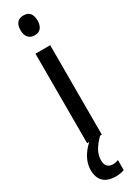

<svg xmlns="http://www.w3.org/2000/svg" viewBox="-255 -760 726 1002"><g transform="rotate(-30 108.0 -259.5)"><path d="M152.8 -539.1V0H64V-539.1ZM109.4 -743.7Q135.7 -743.7 147.9 -727.8Q160.2 -711.9 160.2 -683.6Q160.2 -655.3 147.2 -639.6Q134.3 -624 109.4 -624Q85 -624 71.3 -639.6Q57.6 -655.3 57.6 -683.6Q57.6 -712.9 70.6 -728.3Q83.5 -743.7 109.4 -743.7ZM82 114.7Q82 138.2 93.5 150.6Q105 163.1 126 163.1Q137.7 163.1 145.5 160.9Q153.3 158.7 159.2 156.7V216.8Q149.9 220.7 137.2 223.1Q124.5 225.6 108.4 225.6Q59.1 225.6 34.4 201.2Q9.8 176.8 9.8 131.3Q9.8 106.4 19 81.3Q28.3 56.2 46.9 32.2Q65.4 8.3 92.3 -12.7L142.1 0Q108.4 34.2 95.2 60.5Q82 86.9 82 114.7Z"/></g></svg>

Font: Open Sans Condensed Medium
Style: Regular
Weight: 500
Width: 3
Designer: Monotype Design Team
Foundry: Monotype Imaging Inc.
Version: Version 3.000